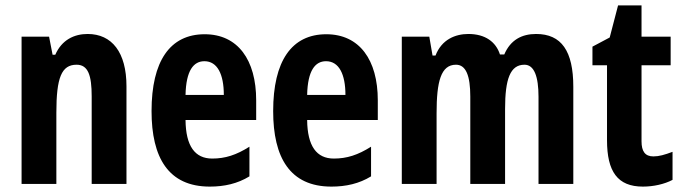

<svg xmlns="http://www.w3.org/2000/svg" viewBox="-20 -682 2535 712"><path d="M305 -556C255 -556 209 -534 185 -479H175L162 -546H60V0H189V-264C189 -394 208 -442 264 -442C307 -442 320 -402 320 -325V0H449V-362C449 -488 395 -556 305 -556Z M739 -555C610 -555 542 -455 542 -270C542 -98 604 10 758 10C812 10 861 -1 905 -28V-138C856 -107 815 -94 767 -94C703 -94 669 -140 668 -237H930V-310C930 -460 862 -555 739 -555ZM738 -455C786 -455 810 -407 810 -330H668C670 -421 698 -455 738 -455Z M1190 -555C1061 -555 993 -455 993 -270C993 -98 1055 10 1209 10C1263 10 1312 -1 1356 -28V-138C1307 -107 1266 -94 1218 -94C1154 -94 1120 -140 1119 -237H1381V-310C1381 -460 1313 -555 1190 -555ZM1189 -455C1237 -455 1261 -407 1261 -330H1119C1121 -421 1149 -455 1189 -455Z M1968 -556C1915 -556 1873 -534 1850 -480H1834C1819 -527 1779 -556 1717 -556C1669 -556 1618 -536 1595 -476H1584L1572 -546H1470V0H1599V-262C1599 -380 1615 -442 1671 -442C1708 -442 1724 -401 1724 -324V0H1853V-278C1853 -389 1872 -442 1925 -442C1961 -442 1977 -398 1977 -323V0H2106V-360C2106 -493 2062 -556 1968 -556Z M2403 -102C2372 -102 2359 -121 2359 -158V-440H2467V-546H2359V-662H2272L2241 -543L2177 -509V-440H2231V-162C2231 -46 2270 10 2364 10C2403 10 2444 1 2474 -15V-119C2445 -108 2424 -102 2403 -102Z"/></svg>

Font: Noto Sans Kannada ExtraCondensed
Style: Bold
Weight: 700
Width: 2
Designer: Jelle Bosma - Monotype Design Team
Foundry: Monotype Imaging Inc.
Version: Version 2.005